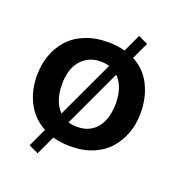

<svg xmlns="http://www.w3.org/2000/svg" viewBox="-124 -702 870 909"><g transform="rotate(20 310.5 -247.5)"><path d="M338.9 -409.2Q318.4 -415.5 294.9 -415.5Q260.3 -415.5 234.6 -402.3Q209 -389.2 191.9 -366.9Q174.8 -344.7 166.7 -315.2Q158.7 -285.6 159.2 -252Q159.2 -165.5 204.1 -120.6ZM250 -92.8Q268.6 -86.4 294.4 -86.4Q331.1 -86.4 356.9 -100.1Q382.8 -113.8 398.9 -136.7Q415 -159.7 422.4 -189.7Q429.7 -219.7 429.7 -252Q429.7 -336.9 384.8 -381.8ZM296.9 11.2Q247.1 11.2 207 -0.5L162.1 95.2L113.8 72.3L157.2 -21Q95.7 -54.2 64.5 -114.7Q33.2 -175.3 33.2 -250.5Q33.2 -305.2 49.6 -351.8Q65.9 -398.4 98.1 -435.1Q130.4 -471.7 181.2 -492.7Q231.9 -513.7 296.4 -513.7Q343.3 -513.7 382.8 -502.9L423.8 -591.3L472.2 -568.8L432.6 -483.9Q494.1 -451.7 524.9 -389.6Q555.7 -328.1 555.7 -249.5Q555.7 -196.8 539.6 -150.9Q523.4 -105 492.2 -68.4Q461.4 -31.7 410.9 -10.3Q360.4 11.2 296.9 11.2Z"/></g></svg>

Font: Ride
Style: Bold
Weight: 700
Version: Version 3.000